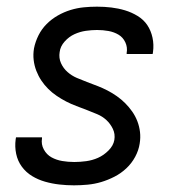

<svg xmlns="http://www.w3.org/2000/svg" viewBox="-20 -548 540 576"><path d="M202 8Q180 8 158 5.5Q136 3 115 -3Q94 -9 76 -20Q58 -31 45.5 -48Q33 -65 28.5 -86.5Q24 -108 27 -130L28 -136H106V-133Q103 -115 111.5 -99.5Q120 -84 134.5 -76Q149 -68 166.5 -65Q184 -62 203 -62Q220 -62 238.5 -64.5Q257 -67 274 -74.5Q291 -82 305.5 -96.5Q320 -111 323 -128Q326 -146 318.5 -161.5Q311 -177 299 -188Q287 -199 271.5 -205.5Q256 -212 240.5 -218Q225 -224 209 -230Q193 -236 178.5 -243.5Q164 -251 150 -260.5Q136 -270 124.5 -281.5Q113 -293 104 -306.5Q95 -320 89 -335.5Q83 -351 81 -368Q79 -385 82 -403Q86 -423 95.5 -442Q105 -461 120 -476Q135 -491 153.5 -501.5Q172 -512 191.5 -518Q211 -524 231 -526Q251 -528 271 -528Q293 -528 314 -525.5Q335 -523 355 -517Q375 -511 393 -500Q411 -489 422 -472.5Q433 -456 437.5 -435Q442 -414 439 -392L438 -386H360V-389Q363 -406 356 -421Q349 -436 335.5 -444Q322 -452 305.5 -455Q289 -458 271 -458Q255 -458 237.5 -455.5Q220 -453 203.5 -445.5Q187 -438 174 -423.5Q161 -409 159 -392Q156 -374 163 -358.5Q170 -343 182.5 -332Q195 -321 210 -314.5Q225 -308 241 -302Q257 -296 272.5 -290Q288 -284 302.5 -276.5Q317 -269 330.5 -259.5Q344 -250 355.5 -238.5Q367 -227 376.5 -213.5Q386 -200 392 -184.5Q398 -169 400 -152Q402 -135 399 -117Q396 -97 385.5 -77.5Q375 -58 359 -43Q343 -28 323.5 -18Q304 -8 284 -2Q264 4 243 6Q222 8 202 8Z"/></svg>

Font: Iosevka SS18
Style: Italic
Weight: 400
Italic angle: -9°
Monospace: yes
Designer: Belleve Invis
Foundry: Belleve Invis
Version: Version 25.1.1; ttfautohint (v1.8.4)